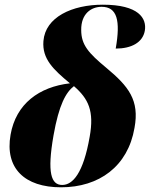

<svg xmlns="http://www.w3.org/2000/svg" viewBox="-20 -788 638 818"><path d="M240 10C402 10 525 -79 553 -243C575 -361 528 -420 433 -499C357 -562 326 -597 326 -660C325 -729 368 -759 413 -759C479 -759 494 -701 473 -581C540 -581 588 -607 597 -657C606 -710 571 -768 418 -768C287 -768 173 -715 165 -613C159 -537 207 -492 278 -433C147 -418 48 -346 25 -214C0 -71 85 10 240 10ZM245 0C198 0 180 -51 208 -211C231 -342 261 -395 295 -421C357 -367 382 -315 362 -205C335 -50 290 0 245 0Z"/></svg>

Font: Noto Serif Display SemiCondensed Black
Style: Italic
Weight: 900
Width: 4
Italic angle: -12°
Designer: Monotype Design Team
Foundry: Monotype Imaging Inc.
Version: Version 2.009